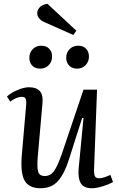

<svg xmlns="http://www.w3.org/2000/svg" viewBox="-20 -987 633 1021"><path d="M17 -474Q39 -494 73.5 -508.5Q108 -523 134 -523Q214 -523 206 -440L181 -156Q176 -99 182.5 -75Q189 -51 218 -51Q248 -51 266.5 -76Q285 -101 309 -169L424 -510H496L480 -82Q480 -58 485.5 -48.5Q491 -39 507 -39Q519 -39 534.5 -44Q550 -49 567 -57L581 -19Q558 -6 525 4Q492 14 469 14Q425 14 409.5 -13Q394 -40 398 -88L424 -359L417 -360L347 -140Q323 -64 289 -25Q255 14 195 14Q134 14 111 -26.5Q88 -67 96 -162L119 -428Q121 -454 116 -463Q111 -472 95 -472Q82 -472 65 -465Q48 -458 35 -446ZM136 -680Q136 -707 154 -725.5Q172 -744 199 -744Q226 -744 241.5 -728Q257 -712 257 -686Q257 -659 239 -640.5Q221 -622 194 -622Q167 -622 151.5 -638Q136 -654 136 -680ZM332 -680Q332 -707 350 -725.5Q368 -744 396 -744Q422 -744 437.5 -728Q453 -712 453 -686Q453 -659 435 -640.5Q417 -622 390 -622Q364 -622 348 -638Q332 -654 332 -680ZM386 -824 370 -801 217 -869Q178 -886 178 -918Q178 -933 190.5 -947.5Q203 -962 232 -967Z"/></svg>

Font: Literata 36pt
Style: Italic
Weight: 400
Italic angle: -2°
Designer: Latin by Veronika Burian and Jose Scaglione. Greek by Irene Vlachou. Cyrillic by Vera Evstafieva
Foundry: TypeTogether
Version: Version 3.002